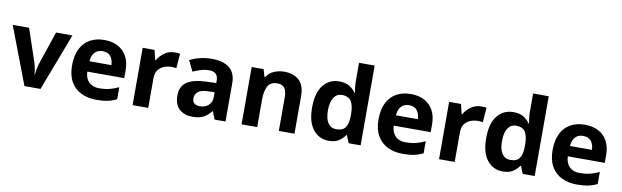

<svg xmlns="http://www.w3.org/2000/svg" viewBox="-46 -1275 5830 1801"><g transform="rotate(10 2868.5 -375.0)"><path d="M208 0 0 -546H156L261 -235Q267 -217 271.5 -197Q276 -177 278.5 -158Q281 -139 282 -123H286Q287 -140 290 -159Q293 -178 297.5 -197.5Q302 -217 308 -235L413 -546H569L361 0Z M872 -556Q948 -556 1002.5 -527Q1057 -498 1087 -443Q1117 -388 1117 -308V-236H765Q767 -173 802.5 -137Q838 -101 901 -101Q954 -101 997 -111.5Q1040 -122 1086 -144V-29Q1046 -9 1001.5 0.5Q957 10 894 10Q812 10 749 -20.5Q686 -51 650 -113Q614 -175 614 -269Q614 -365 646.5 -428.5Q679 -492 737 -524Q795 -556 872 -556ZM873 -450Q830 -450 801.5 -422Q773 -394 768 -335H977Q976 -385 951 -417.5Q926 -450 873 -450Z M1543 -556Q1554 -556 1569 -555Q1584 -554 1593 -552L1582 -412Q1575 -414 1561.5 -415.5Q1548 -417 1538 -417Q1500 -417 1465 -403.5Q1430 -390 1408.5 -360Q1387 -330 1387 -278V0H1238V-546H1351L1373 -454H1380Q1404 -496 1446 -526Q1488 -556 1543 -556Z M1896 -557Q2006 -557 2064.5 -509.5Q2123 -462 2123 -364V0H2019L1990 -74H1986Q1951 -30 1912 -10Q1873 10 1805 10Q1732 10 1684 -32.5Q1636 -75 1636 -163Q1636 -250 1697 -291.5Q1758 -333 1880 -337L1975 -340V-364Q1975 -407 1952.5 -427Q1930 -447 1890 -447Q1850 -447 1812 -435.5Q1774 -424 1736 -407L1687 -508Q1731 -531 1784.5 -544Q1838 -557 1896 -557ZM1917 -251Q1845 -249 1817 -225Q1789 -201 1789 -162Q1789 -128 1809 -113.5Q1829 -99 1861 -99Q1909 -99 1942 -127.5Q1975 -156 1975 -208V-253Z M2586 -556Q2674 -556 2727 -508.5Q2780 -461 2780 -356V0H2631V-319Q2631 -378 2610 -407.5Q2589 -437 2543 -437Q2475 -437 2450 -390.5Q2425 -344 2425 -257V0H2276V-546H2390L2410 -476H2418Q2444 -518 2489.5 -537Q2535 -556 2586 -556Z M3106 10Q3015 10 2957.5 -61.5Q2900 -133 2900 -272Q2900 -412 2958 -484Q3016 -556 3110 -556Q3169 -556 3207 -533Q3245 -510 3267 -476H3272Q3269 -492 3265 -522.5Q3261 -553 3261 -585V-760H3410V0H3296L3267 -71H3261Q3239 -37 3202 -13.5Q3165 10 3106 10ZM3158 -109Q3220 -109 3245 -145.5Q3270 -182 3271 -255V-271Q3271 -351 3246.5 -393Q3222 -435 3156 -435Q3107 -435 3079 -392.5Q3051 -350 3051 -270Q3051 -190 3079 -149.5Q3107 -109 3158 -109Z M3791 -556Q3867 -556 3921.5 -527Q3976 -498 4006 -443Q4036 -388 4036 -308V-236H3684Q3686 -173 3721.5 -137Q3757 -101 3820 -101Q3873 -101 3916 -111.5Q3959 -122 4005 -144V-29Q3965 -9 3920.5 0.5Q3876 10 3813 10Q3731 10 3668 -20.5Q3605 -51 3569 -113Q3533 -175 3533 -269Q3533 -365 3565.5 -428.5Q3598 -492 3656 -524Q3714 -556 3791 -556ZM3792 -450Q3749 -450 3720.5 -422Q3692 -394 3687 -335H3896Q3895 -385 3870 -417.5Q3845 -450 3792 -450Z M4462 -556Q4473 -556 4488 -555Q4503 -554 4512 -552L4501 -412Q4494 -414 4480.5 -415.5Q4467 -417 4457 -417Q4419 -417 4384 -403.5Q4349 -390 4327.5 -360Q4306 -330 4306 -278V0H4157V-546H4270L4292 -454H4299Q4323 -496 4365 -526Q4407 -556 4462 -556Z M4764 10Q4673 10 4615.5 -61.5Q4558 -133 4558 -272Q4558 -412 4616 -484Q4674 -556 4768 -556Q4827 -556 4865 -533Q4903 -510 4925 -476H4930Q4927 -492 4923 -522.5Q4919 -553 4919 -585V-760H5068V0H4954L4925 -71H4919Q4897 -37 4860 -13.5Q4823 10 4764 10ZM4816 -109Q4878 -109 4903 -145.5Q4928 -182 4929 -255V-271Q4929 -351 4904.5 -393Q4880 -435 4814 -435Q4765 -435 4737 -392.5Q4709 -350 4709 -270Q4709 -190 4737 -149.5Q4765 -109 4816 -109Z M5449 -556Q5525 -556 5579.5 -527Q5634 -498 5664 -443Q5694 -388 5694 -308V-236H5342Q5344 -173 5379.5 -137Q5415 -101 5478 -101Q5531 -101 5574 -111.5Q5617 -122 5663 -144V-29Q5623 -9 5578.5 0.5Q5534 10 5471 10Q5389 10 5326 -20.5Q5263 -51 5227 -113Q5191 -175 5191 -269Q5191 -365 5223.5 -428.5Q5256 -492 5314 -524Q5372 -556 5449 -556ZM5450 -450Q5407 -450 5378.5 -422Q5350 -394 5345 -335H5554Q5553 -385 5528 -417.5Q5503 -450 5450 -450Z"/></g></svg>

Font: Noto Sans Adlam Unjoined
Style: Regular
Weight: 400
Designer: Mark Jamra, Neil Patel
Foundry: JamraPatel LLC
Version: Version 3.001